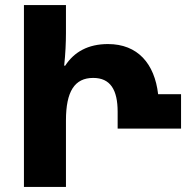

<svg xmlns="http://www.w3.org/2000/svg" viewBox="-20 -734 751 754"><path d="M74 0H239V-261C239 -375 273 -428 346 -428C413 -428 442 -382 442 -295V-229H691V-364H601C587 -484 521 -561 404 -561C326 -561 271 -530 236 -476H232C237 -522 239 -567 239 -604V-714H74Z"/></svg>

Font: Noto Sans Georgian SemiCondensed ExtraBold
Style: Regular
Weight: 800
Width: 4
Designer: Monotype Design Team, Akaki Razmadze
Foundry: Google LLC
Version: Version 2.005